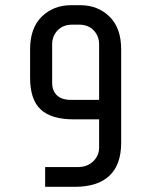

<svg xmlns="http://www.w3.org/2000/svg" viewBox="-20 -720 580 740"><path d="M254 -700H289Q357 -700 402 -656Q447 -612 447 -530V-170Q447 -85 401.5 -42.5Q356 0 269 0H154V-76H279Q316 -76 339 -98Q362 -120 362 -151V-260H264Q178 -260 137 -298Q96 -336 96 -420V-530Q96 -612 141 -656Q186 -700 254 -700ZM284 -625H259Q223 -625 202 -603Q181 -581 181 -549V-401Q181 -370 199.5 -352.5Q218 -335 254 -335H362V-549Q362 -581 341 -603Q320 -625 284 -625Z"/></svg>

Font: Share Tech Mono
Style: Regular
Weight: 400
Designer: Ralph Oliver du Carrois
Foundry: Ralph Oliver du Carrois
Version: Version 1.003